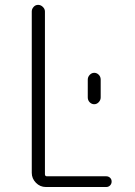

<svg xmlns="http://www.w3.org/2000/svg" viewBox="-20 -750 540 770"><path d="M332 -430.7Q332 -441.4 339.8 -449.7Q347.7 -458 357.9 -458Q368.2 -458 376 -450.2Q383.8 -442.4 383.8 -430.7V-359.4Q383.8 -348.6 376 -340.3Q368.2 -332 357.9 -332Q347.7 -332 339.8 -339.8Q332 -347.7 332 -359.4ZM164.1 0Q140.6 0 124 -17.1Q107.4 -34.2 107.4 -56.6V-704.1Q107.4 -713.9 114.7 -722.2Q122.1 -730.5 132.8 -730.5Q143.6 -730.5 151.9 -722.2Q160.2 -713.9 160.2 -704.1V-51.8Q160.2 -43 168 -43H406.2Q415 -43 421.4 -37.1Q427.7 -31.2 427.7 -22Q427.7 -12.7 421.4 -6.3Q415 0 406.2 0Z"/></svg>

Font: Rounded Mgen+ 1mn light
Style: Regular
Weight: 200
Designer: [Source Han Sans]
Ryoko NISHIZUKA  (kana & ideographs); Paul D. Hunt (Latin, Greek & Cyrillic); Wenlong ZHANG  (bopomofo
Version: Version 1.059.20150602